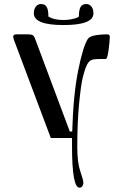

<svg xmlns="http://www.w3.org/2000/svg" viewBox="-20 -667 595 928"><path d="M287.1 -545.9C383.5 -545.9 431.6 -564.8 431.6 -602.5C431.6 -616.2 428.4 -627.1 421.9 -635.3C415.4 -643.4 407.2 -647.5 397.5 -647.5C383.8 -647.5 374.3 -642.6 369.1 -632.8C363.9 -623 361.3 -607.7 361.3 -586.9L353.5 -582C348.3 -579.4 339.2 -576.8 326.2 -574.2C313.8 -571.6 300.8 -570.3 287.1 -570.3C256.5 -570.3 232.1 -575.8 213.9 -586.9C213.9 -607.7 211.3 -623 206.1 -632.8C200.8 -642.6 191.4 -647.5 177.7 -647.5C168 -647.5 159.8 -643.4 153.3 -635.3C146.8 -627.1 143.6 -616.2 143.6 -602.5C143.6 -564.8 191.4 -545.9 287.1 -545.9ZM353.5 43.9C353.5 -35.5 356.4 -105.5 362.3 -166C368.2 -226.6 374.2 -269.2 380.4 -293.9C386.6 -318.7 392.6 -337.2 398.4 -349.6C404.3 -362.6 411.1 -371.3 418.9 -375.5C426.8 -379.7 440.8 -381.8 460.9 -381.8H491.2C496.4 -381.8 501 -396.5 504.9 -425.8C508.8 -455.1 510.7 -476.2 510.7 -489.3C510.7 -497.1 506.5 -501 498 -501C444 -500.3 412.8 -492.8 404.3 -478.5C388.7 -453.8 373 -402.3 357.4 -324.2C341.8 -246.1 332.4 -148.4 329.1 -31.2H317.4L150.4 -477.5C147.1 -487.3 143.2 -493.7 138.7 -496.6C134.1 -499.5 126 -501 114.3 -501H59.6C49.2 -501 43.9 -497.4 43.9 -490.2C43.9 -486.3 44.9 -481.4 46.9 -475.6L225.6 0H328.1V40C328.1 173.5 340.2 240.2 364.3 240.2C369.5 240.2 373.9 238 377.4 233.4C381 228.8 382.8 223 382.8 215.8C382.8 207.4 377.9 189.1 368.2 161.1C358.4 133.1 353.5 94.1 353.5 43.9Z"/></svg>

Font: TriodPostnaja
Style: Medium
Weight: 500
Version: 20110805; ttfautohint (v0.96) -l 8 -r 50 -G 200 -x 14 -w "G"